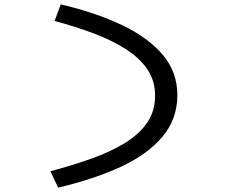

<svg xmlns="http://www.w3.org/2000/svg" viewBox="-20 -755 1040 879"><path d="M246 104 211 29Q312 2 399 -29Q486 -60 551.5 -100Q617 -140 653.5 -193Q690 -246 690 -317Q690 -385 655 -437Q620 -489 557 -529.5Q494 -570 410.5 -601.5Q327 -633 230 -659L258 -735Q420 -697 540 -639.5Q660 -582 726 -503Q792 -424 792 -320Q792 -211 724.5 -130Q657 -49 534.5 8Q412 65 246 104Z"/></svg>

Font: Inconsolata UltraExpanded
Style: Regular
Weight: 400
Width: 9
Monospace: yes
Designer: Raph Levien, Cyreal, Brenton Simpson
Foundry: Raph Levien, Cyreal, Google
Version: Version 3.000; ttfautohint (v1.8.2.53-6de2)